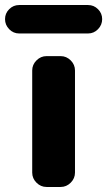

<svg xmlns="http://www.w3.org/2000/svg" viewBox="-38 -743 426 763"><path d="M147 -520H203Q226 -520 243 -503Q260 -486 260 -463V-57Q260 -34 243 -17Q226 0 203 0H147Q124 0 107 -17Q90 -34 90 -57V-463Q90 -486 107 -503Q124 -520 147 -520ZM38 -610Q15 -610 -1.5 -627Q-18 -644 -18 -667Q-18 -690 -1.5 -706.5Q15 -723 38 -723H312Q335 -723 351.5 -706.5Q368 -690 368 -667Q368 -644 351.5 -627Q335 -610 312 -610Z"/></svg>

Font: Rounded Mplus 1c ExtraBold
Style: Regular
Weight: 800
Version: Version 1.059.20150529